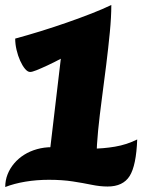

<svg xmlns="http://www.w3.org/2000/svg" viewBox="-20 -730 586 771"><path d="M101 -441Q91 -441 80.5 -453.5Q70 -466 61 -486Q52 -506 46.5 -529.5Q41 -553 41 -575Q89 -588 142.5 -604.5Q196 -621 249 -639.5Q302 -658 348 -676Q394 -694 427 -710Q424 -668 420.5 -644.5Q417 -621 411.5 -609.5Q406 -598 397 -593Q350 -565 308.5 -541Q267 -517 232.5 -498.5Q198 -480 171 -467.5Q144 -455 126.5 -448Q109 -441 101 -441ZM1 21Q1 -6 10.5 -30Q20 -54 37 -74Q54 -94 77 -108.5Q100 -123 128.5 -131Q157 -139 188 -139Q217 -139 258 -136Q299 -133 346.5 -133Q394 -133 441.5 -141Q489 -149 531 -170Q527 -65 500.5 -23Q474 19 412 19Q382 19 348 12Q314 5 272 -1.5Q230 -8 176 -8Q127 -8 82 -0.5Q37 7 1 21ZM178 -103 238 -611 427 -710Q427 -662 421 -600Q415 -538 406.5 -469.5Q398 -401 389 -333.5Q380 -266 374 -206Q368 -146 368 -102Z"/></svg>

Font: Merienda Black
Style: Regular
Weight: 900
Designer: Eduardo Rodriguez Tunni
Foundry: Eduardo Rodriguez Tunni
Version: Version 2.001